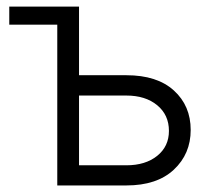

<svg xmlns="http://www.w3.org/2000/svg" viewBox="-20 -566 657 586"><path d="M8.3 -490.7V-545.9H221.2V-336.4H365.7Q459.5 -336.4 510.7 -289.8Q562 -243.2 562 -169.4Q562 -96.2 510.5 -48.1Q459 0 365.7 0H154.8V-490.7ZM221.2 -274.4V-61.5H365.7Q423.8 -61.5 459.7 -90.3Q495.6 -119.1 495.6 -166.5Q495.6 -215.3 459.7 -244.9Q423.8 -274.4 365.7 -274.4Z"/></svg>

Font: Inter Light
Style: Regular
Weight: 300
Designer: Rasmus Andersson
Foundry: rsms
Version: Version 4.000;git-a52131595